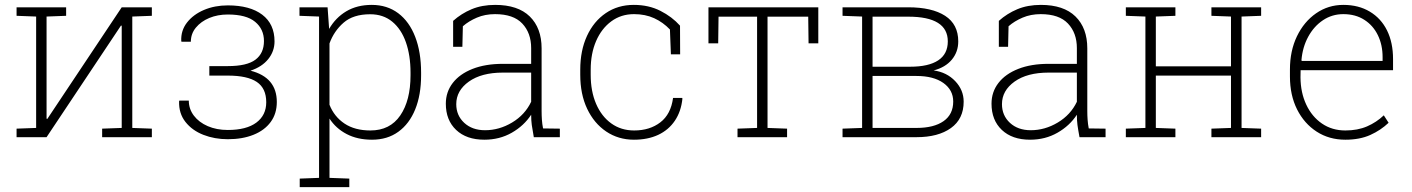

<svg xmlns="http://www.w3.org/2000/svg" viewBox="-20 -558 5743 781"><path d="M47.4 0V-34.7L127 -37.6V-490.7L47.4 -493.7V-528.3H169.4H249V-493.7L169.4 -490.7V-75.2L172.4 -74.2L475.1 -528.3H518.1H597.7V-493.7L518.1 -490.7V-37.6L597.7 -34.7V0H395.5V-34.7L475.1 -37.6V-453.1L472.2 -454.1L169.4 0Z M906.7 8.3Q853 8.3 807.4 -9.5Q761.7 -27.3 734.4 -62Q707 -96.7 708.5 -146L709.5 -148.9H748Q748 -114.7 768.6 -87.6Q789.1 -60.5 825 -44.9Q860.8 -29.3 906.7 -29.3Q982.4 -29.3 1022.7 -59.3Q1063 -89.4 1063 -142.1Q1063 -198.7 1024.7 -224.6Q986.3 -250.5 906.7 -250.5H831.5V-289.1H906.7Q984.4 -289.1 1019 -315.2Q1053.7 -341.3 1053.7 -391.1Q1053.7 -439.5 1017.8 -469.2Q981.9 -499 906.7 -499Q865.2 -499 831.3 -484.9Q797.4 -470.7 776.9 -445.8Q756.3 -420.9 756.3 -388.2H718.3L717.3 -391.1Q715.3 -433.6 740.7 -466.3Q766.1 -499 809.8 -517.6Q853.5 -536.1 906.7 -536.1Q996.6 -536.1 1046.6 -498.3Q1096.7 -460.4 1096.7 -389.6Q1096.7 -349.6 1071.3 -317.9Q1045.9 -286.1 999 -270.5Q1106 -243.2 1106 -143.1Q1106 -95.7 1081.1 -61.8Q1056.2 -27.8 1011.2 -9.8Q966.3 8.3 906.7 8.3Z M1199.2 203.1V168.5L1277.8 165.5V-490.7L1198.2 -493.7V-528.3H1312.5L1318.8 -440.4Q1345.2 -486.3 1388.9 -512.2Q1432.6 -538.1 1492.2 -538.1Q1554.7 -538.1 1599.9 -504.2Q1645 -470.2 1668.9 -408.2Q1692.9 -346.2 1692.9 -262.2V-252Q1692.9 -171.9 1668.9 -113Q1645 -54.2 1600.3 -22Q1555.7 10.3 1493.2 10.3Q1434.1 10.3 1390.1 -12.7Q1346.2 -35.6 1320.3 -75.7V165.5L1400.9 168.5V203.1ZM1486.8 -27.3Q1566.4 -27.3 1608.2 -88.4Q1649.9 -149.4 1649.9 -252V-262.2Q1649.9 -332.5 1631.1 -386Q1612.3 -439.5 1575.7 -469.7Q1539.1 -500 1485.8 -500Q1417 -500 1377.7 -465.8Q1338.4 -431.6 1320.3 -381.3V-131.8Q1339.4 -83.5 1381.3 -55.4Q1423.3 -27.3 1486.8 -27.3Z M1950.2 10.3Q1877.4 10.3 1835.4 -29.5Q1793.5 -69.3 1793.5 -136.2Q1793.5 -184.1 1821.8 -220.7Q1850.1 -257.3 1902.3 -277.8Q1954.6 -298.3 2025.4 -298.3H2140.6V-362.3Q2140.6 -423.8 2104.5 -462.2Q2068.4 -500.5 1993.7 -500.5Q1953.1 -500.5 1919.9 -486.3Q1886.7 -472.2 1862.8 -451.2L1860.8 -367.7H1823.2V-473.1Q1856.4 -502.9 1898.4 -520.5Q1940.4 -538.1 1994.1 -538.1Q2086.9 -538.1 2135 -491Q2183.1 -443.8 2183.1 -361.3V-106.4Q2183.1 -88.4 2184.3 -70.8Q2185.5 -53.2 2189 -35.6L2257.3 -34.7V0H2151.4Q2145.5 -31.7 2143.1 -49.8Q2140.6 -67.9 2140.6 -91.3Q2111.3 -46.4 2061.8 -18.1Q2012.2 10.3 1950.2 10.3ZM1953.1 -28.3Q2010.7 -28.3 2063 -59.6Q2115.2 -90.8 2140.6 -144V-262.7H2025.4Q1938.5 -262.7 1887.2 -226.1Q1835.9 -189.5 1835.9 -134.3Q1835.9 -88.4 1868.4 -58.3Q1900.9 -28.3 1953.1 -28.3Z M2558.6 10.3Q2495.6 10.3 2446 -22.9Q2396.5 -56.2 2368.4 -115.5Q2340.3 -174.8 2340.3 -253.9V-274.4Q2340.3 -352.5 2367.7 -411.9Q2395 -471.2 2444.1 -504.6Q2493.2 -538.1 2558.1 -538.1Q2618.7 -538.1 2666.3 -513.9Q2713.9 -489.7 2746.1 -453.6L2746.6 -336.9H2709L2705.1 -438Q2677.2 -467.3 2641.1 -483.9Q2605 -500.5 2559.1 -500.5Q2506.3 -500.5 2466.6 -471.2Q2426.8 -441.9 2404.8 -391.1Q2382.8 -340.3 2382.8 -274.4V-253.9Q2382.8 -186.5 2404.8 -135.5Q2426.8 -84.5 2466.6 -55.9Q2506.3 -27.3 2559.6 -27.3Q2623 -27.3 2666 -60.3Q2709 -93.3 2717.8 -159.7H2754.9L2755.9 -156.7Q2750.5 -104.5 2725.1 -66.9Q2699.7 -29.3 2657.5 -9.5Q2615.2 10.3 2558.6 10.3Z M2980 0V-34.7L3059.6 -37.6V-490.2H2902.8L2901.4 -381.8H2861.8V-528.3H3308.6V-381.8H3269L3267.6 -490.2H3102.1V-37.6L3181.6 -34.7V0Z M3407.2 0V-34.7L3486.8 -37.6V-490.7L3407.2 -493.7V-528.3H3486.8H3674.3Q3771 -528.3 3824.5 -493.7Q3877.9 -459 3877.9 -389.6Q3877.9 -346.7 3851.6 -315.2Q3825.2 -283.7 3777.8 -271.5Q3831.1 -264.2 3865.5 -228Q3899.9 -191.9 3899.9 -144.5Q3899.9 -74.2 3848.1 -37.1Q3796.4 0 3708 0ZM3529.3 -37.6H3708Q3778.8 -37.6 3818.1 -65.2Q3857.4 -92.8 3857.4 -145Q3857.4 -191.9 3817.4 -220.5Q3777.3 -249 3708 -249H3529.3ZM3529.3 -286.6H3682.1Q3757.3 -286.6 3796.4 -312.5Q3835.4 -338.4 3835.4 -389.6Q3835.4 -490.2 3674.3 -490.2H3529.3Z M4169.9 10.3Q4097.2 10.3 4055.2 -29.5Q4013.2 -69.3 4013.2 -136.2Q4013.2 -184.1 4041.5 -220.7Q4069.8 -257.3 4122.1 -277.8Q4174.3 -298.3 4245.1 -298.3H4360.4V-362.3Q4360.4 -423.8 4324.2 -462.2Q4288.1 -500.5 4213.4 -500.5Q4172.9 -500.5 4139.6 -486.3Q4106.4 -472.2 4082.5 -451.2L4080.6 -367.7H4043V-473.1Q4076.2 -502.9 4118.2 -520.5Q4160.2 -538.1 4213.9 -538.1Q4306.6 -538.1 4354.7 -491Q4402.8 -443.8 4402.8 -361.3V-106.4Q4402.8 -88.4 4404.1 -70.8Q4405.3 -53.2 4408.7 -35.6L4477.1 -34.7V0H4371.1Q4365.2 -31.7 4362.8 -49.8Q4360.4 -67.9 4360.4 -91.3Q4331.1 -46.4 4281.5 -18.1Q4231.9 10.3 4169.9 10.3ZM4172.9 -28.3Q4230.5 -28.3 4282.7 -59.6Q4335 -90.8 4360.4 -144V-262.7H4245.1Q4158.2 -262.7 4106.9 -226.1Q4055.7 -189.5 4055.7 -134.3Q4055.7 -88.4 4088.1 -58.3Q4120.6 -28.3 4172.9 -28.3Z M4559.6 0V-34.7L4639.2 -37.6V-490.7L4559.6 -493.7V-528.3H4761.2V-493.7L4681.6 -490.7V-288.1H4987.3V-490.7L4907.7 -493.7V-528.3H4987.3H5030.3H5109.9V-493.7L5030.3 -490.7V-37.6L5109.9 -34.7V0H4907.7V-34.7L4987.3 -37.6V-250.5H4681.6V-37.6L4761.2 -34.7V0Z M5452.6 10.3Q5386.7 10.3 5335.9 -22.5Q5285.2 -55.2 5256.1 -113Q5227.1 -170.9 5227.1 -246.6V-275.4Q5227.1 -351.1 5255.6 -410.4Q5284.2 -469.7 5333.5 -503.9Q5382.8 -538.1 5444.3 -538.1Q5506.3 -538.1 5552 -510.7Q5597.7 -483.4 5622.1 -434.1Q5646.5 -384.8 5646.5 -317.4V-272.5H5270.5L5270 -243.2Q5270.5 -181.2 5293.5 -132.3Q5316.4 -83.5 5357.4 -55.4Q5398.4 -27.3 5452.6 -27.3Q5502.4 -27.3 5540.8 -43.9Q5579.1 -60.5 5608.9 -88.9L5628.4 -58.6Q5596.7 -28.3 5554 -9Q5511.2 10.3 5452.6 10.3ZM5275.4 -310.1H5604V-325.7Q5604 -375.5 5584.7 -415Q5565.4 -454.6 5529.5 -477.5Q5493.7 -500.5 5444.3 -500.5Q5398.4 -500.5 5361.6 -475.8Q5324.7 -451.2 5301.5 -408.7Q5278.3 -366.2 5273.9 -313Z"/></svg>

Font: Roboto Slab ExtraLight
Style: Regular
Weight: 250
Designer: Google
Version: Version 2.000; ttfautohint (v1.8.1.43-b0c9)